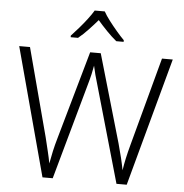

<svg xmlns="http://www.w3.org/2000/svg" viewBox="-61 -1006 1022 1065"><g transform="rotate(5 450.0 -473.5)"><path d="M878 -714 684 0H627L477 -525Q466 -561 458 -591.5Q450 -622 446 -642Q443 -623 436.5 -594.5Q430 -566 421 -535L272 0H215L23 -714H83L213 -224Q223 -182 231.5 -147.5Q240 -113 246 -80Q252 -114 260 -150Q268 -186 280 -227L418 -714H477L619 -224Q631 -181 639.5 -145.5Q648 -110 654 -78Q659 -111 666.5 -145.5Q674 -180 686 -224L818 -714ZM479 -947Q491 -925 512 -897.5Q533 -870 556 -843Q579 -816 598 -797V-788H557Q530 -810 502 -839Q474 -868 450 -896Q426 -868 398.5 -839Q371 -810 344 -788H303V-797Q322 -817 345 -843.5Q368 -870 389 -897.5Q410 -925 423 -947Z"/></g></svg>

Font: Noto Sans Lao UI Light
Style: Regular
Weight: 300
Designer: Monotype Design Team
Foundry: Monotype Imaging Inc.
Version: Version 2.000; ttfautohint (v1.8.4.7-5d5b)